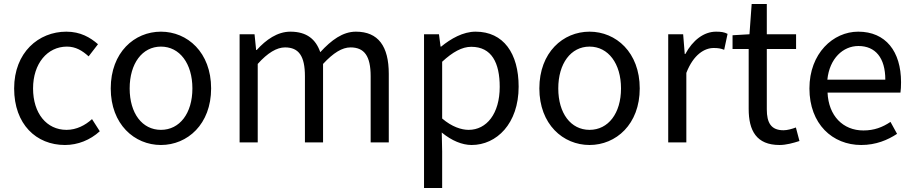

<svg xmlns="http://www.w3.org/2000/svg" viewBox="-20 -715 4587 964"><path d="M306 13C371 13 433 -12 481 -56L442 -117C408 -86 364 -63 314 -63C214 -63 146 -146 146 -271C146 -396 218 -481 316 -481C360 -481 393 -461 425 -432L472 -493C433 -527 384 -556 313 -556C174 -556 51 -452 51 -271C51 -91 162 13 306 13Z M788 13C921 13 1040 -91 1040 -271C1040 -452 921 -556 788 -556C655 -556 536 -452 536 -271C536 -91 655 13 788 13ZM788 -63C694 -63 631 -146 631 -271C631 -396 694 -481 788 -481C882 -481 946 -396 946 -271C946 -146 882 -63 788 -63Z M1183 -543V0H1274V-394C1324 -450 1370 -477 1411 -477C1480 -477 1511 -434 1511 -332V0H1602V-394C1654 -450 1698 -477 1740 -477C1809 -477 1841 -434 1841 -332V0H1932V-344C1932 -483 1879 -556 1767 -556C1701 -556 1644 -514 1588 -453C1566 -517 1521 -556 1438 -556C1373 -556 1316 -516 1269 -464H1266L1258 -543Z M2109 -543V229H2200V45L2198 -50C2199 -49 2199 -49 2200 -48C2248 -9 2300 13 2348 13C2473 13 2584 -94 2584 -280C2584 -447 2508 -556 2368 -556C2305 -556 2244 -521 2195 -481H2192L2184 -543ZM2200 -120V-405C2253 -454 2300 -480 2346 -480C2449 -480 2489 -399 2489 -279C2489 -144 2423 -63 2333 -63C2297 -63 2249 -78 2200 -120Z M2940 13C3073 13 3192 -91 3192 -271C3192 -452 3073 -556 2940 -556C2807 -556 2688 -452 2688 -271C2688 -91 2807 13 2940 13ZM2940 -63C2846 -63 2783 -146 2783 -271C2783 -396 2846 -481 2940 -481C3034 -481 3098 -396 3098 -271C3098 -146 3034 -63 2940 -63Z M3335 0H3426V-349C3462 -442 3518 -474 3563 -474C3585 -474 3598 -472 3616 -465L3633 -545C3616 -554 3599 -556 3575 -556C3514 -556 3458 -513 3421 -444H3418L3410 -543H3335Z M3658 -469H3739V-168C3739 -59 3778 13 3894 13C3927 13 3963 3 3994 -7L3976 -75C3958 -68 3933 -61 3914 -61C3851 -61 3830 -99 3830 -166V-469H3977V-543H3830V-695H3754L3743 -543L3658 -538Z M4304 13C4378 13 4437 -12 4484 -43L4451 -103C4411 -76 4369 -60 4315 -60C4212 -60 4140 -134 4135 -250H4501C4503 -263 4504 -282 4504 -302C4504 -457 4427 -556 4289 -556C4163 -556 4044 -447 4044 -271C4044 -92 4160 13 4304 13ZM4134 -315C4145 -422 4213 -484 4290 -484C4375 -484 4425 -425 4425 -315Z"/></svg>

Font: Kinto Sans
Style: Regular
Weight: 400
Designer: Authors: Ryoko NISHIZUKA  (kana & ideographs); Paul D. Hunt (Latin, Greek & Cyrillic); Wenlong ZHANG  (bopomofo); Sandol
Foundry: Adobe Systems Incorporated, ookami Inc.
Version: Version 0.001